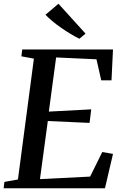

<svg xmlns="http://www.w3.org/2000/svg" viewBox="-26 -1008 660 1028"><path d="M-6.5 0 -2.5 -34 70 -47 155.5 -694 88.5 -706.5 93 -743H579L571 -578H516L490.5 -690.5L274.5 -700.5L235.5 -410.5L462.5 -422.5L453.5 -350L230 -360L188 -49L456.5 -62.5L521.5 -194L579 -184L536 0ZM399 -800.5Q378.5 -810.5 353 -825.8Q327.5 -841 302 -858.8Q276.5 -876.5 254.2 -895Q232 -913.5 217.5 -929L287 -988L432 -828Z"/></svg>

Font: Merriweather 60pt Medium
Style: Italic
Weight: 500
Italic angle: -7.8°
Version: Version 2.101